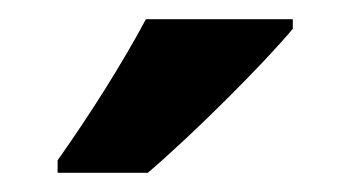

<svg xmlns="http://www.w3.org/2000/svg" viewBox="-20 -786 365 200"><path d="M285 -756V-766H132C108 -721 74 -667 40 -619V-606H134C182 -647 255 -720 285 -756Z"/></svg>

Font: Noto Sans Gujarati UI Condensed
Style: Bold
Weight: 700
Width: 3
Designer: Jelle Bosma - Monotype Design Team, Universal Thirst
Foundry: Monotype Imaging Inc.
Version: Version 2.106